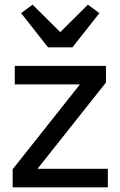

<svg xmlns="http://www.w3.org/2000/svg" viewBox="-20 -799 514 819"><path d="M289 -597 404 -743 355 -779 237 -662 119 -779 70 -743 185 -597ZM440 0V-79H140L432 -447V-518H43V-439H321L34 -77V0Z"/></svg>

Font: IBM Plex Thai Text
Style: Regular
Weight: 450
Designer: Mike Abbink, Paul van der Laan, Pieter van Rosmalen, Ben Mitchell, Mark Frömberg
Foundry: Bold Monday
Version: Version 1.0